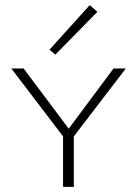

<svg xmlns="http://www.w3.org/2000/svg" viewBox="-20 -729 535 749"><path d="M360 -683 196 -516 173 -535 330 -709ZM471 -462 268 -197V0H226V-197L24 -462H72L248 -227L423 -462Z"/></svg>

Font: EauTestSC Light
Style: Regular
Weight: 300
Designer: Christian Thalmann (Catharsis Fonts)
Version: Version 0.001;PS 000.001;hotconv 1.0.88;makeotf.lib2.5.64775